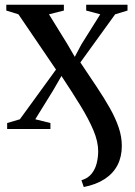

<svg xmlns="http://www.w3.org/2000/svg" viewBox="-20 -532 558 792"><path d="M325.5 239.5 316 211.5Q343 203.5 358 184.5Q373 165.5 379 141Q385 116.5 385 92Q385 52 365.5 5.8Q346 -40.5 312 -96Q278 -151.5 233.5 -218.5L200 -160.5L125.5 -40L188 -24.5V0H9.5V-24.5L62 -40L211 -245L56 -473L6 -488.5V-512.5H243.5V-488.5L182 -473L257 -351.5L288.5 -297.5L315.5 -348.5L393.5 -473L335.5 -488.5V-512.5H506V-488.5L455 -473L311.5 -274.5Q348 -220 379.2 -173.2Q410.5 -126.5 433.8 -85Q457 -43.5 469.8 -5.5Q482.5 32.5 482.5 69.5Q482.5 114.5 464.8 149Q447 183.5 411.8 206.5Q376.5 229.5 325.5 239.5Z"/></svg>

Font: Merriweather 120pt Medium
Style: Regular
Weight: 500
Version: Version 2.100